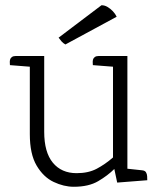

<svg xmlns="http://www.w3.org/2000/svg" viewBox="-20 -699 604 734"><path d="M467 -54 523 -48Q534 -47 538 -40.5Q542 -34 542.5 -25.5Q543 -17 543 -10L428 -1L417 -53Q392 -28 355.5 -6.5Q319 15 262 15Q224 15 185 -3.5Q146 -22 120 -66Q94 -110 94 -186V-444L18 -450Q18 -454 17.5 -459.5Q17 -465 18.5 -471Q20 -477 25.5 -481Q31 -485 41 -485H149V-195Q149 -117 182 -77Q215 -37 273 -37Q318 -37 350 -54Q382 -71 412 -97V-444L335 -450Q335 -454 334.5 -459.5Q334 -465 335.5 -471Q337 -477 342.5 -481Q348 -485 358 -485H467ZM426 -635 230 -529Q221 -534 215 -541Q209 -548 204 -555L368 -679Q380 -679 391 -672.5Q402 -666 411.5 -656Q421 -646 426 -635Z"/></svg>

Font: Karma Variable Light
Style: Regular
Weight: 300
Designer: Joana Correia
Foundry: Indian Type Foundry
Version: Version 3.000